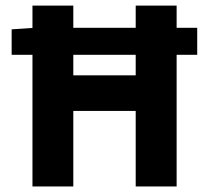

<svg xmlns="http://www.w3.org/2000/svg" viewBox="-20 -672 754 692"><path d="M22 -474.5V-566.3L102.2 -571.7H690.8V-474.5ZM97 0V-651.7H244.2V-400.5H469.1V-651.7H616.6V0H469.1V-272.2H244.2V0Z"/></svg>

Font: Mada
Style: Regular
Weight: 400
Designer: Khaled Hosny
Version: Version 1.5